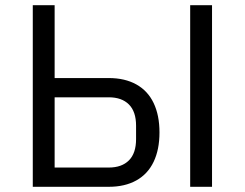

<svg xmlns="http://www.w3.org/2000/svg" viewBox="-20 -718 940 738"><path d="M190 -698V-418H398Q460 -418 504 -393.5Q548 -369 570.5 -322Q593 -275 593 -209Q593 -143 570.5 -96Q548 -49 504 -24.5Q460 0 398 0H106V-698ZM503 -183V-235Q503 -289 475.5 -316.5Q448 -344 398 -344H190V-74H398Q448 -74 475.5 -101.5Q503 -129 503 -183ZM795 -698V0H711V-698Z"/></svg>

Font: iA Writer Quattro V
Style: Regular
Weight: 400
Designer: Mike Abbink, Paul van der Laan, Pieter van Rosmalen, Oliver Reichenstein
Foundry: Information Architects Inc.
Version: Version 2.000